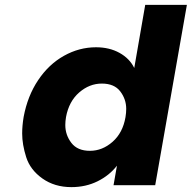

<svg xmlns="http://www.w3.org/2000/svg" viewBox="-20 -760 787 788"><path d="M77 -280Q93 -366 136.5 -431Q180 -496 242.5 -531Q305 -566 374 -566Q429 -566 470.5 -543Q512 -520 531 -481L576 -740H747L617 0H446L460 -80Q429 -40 380.5 -16Q332 8 273 8Q204 8 154 -27.5Q104 -63 87.5 -115Q71 -167 71 -212Q71 -244 77 -280ZM495 -279Q498 -297 498 -313Q498 -353 473.5 -385Q449 -417 398 -417Q347 -417 305 -380.5Q263 -344 251 -280Q248 -262 248 -247Q248 -206 273 -173.5Q298 -141 349 -141Q400 -141 442 -178Q484 -215 495 -279Z"/></svg>

Font: Fz Poppins
Style: Bold Italic
Weight: 700
Italic angle: -10°
Designer: Ninad Kale (Devanagari), Jonny Pinhorn (Latin)
Foundry: Indian Type Foundry
Version: Vit hóa bi Vntype.Com & FontZin.Com